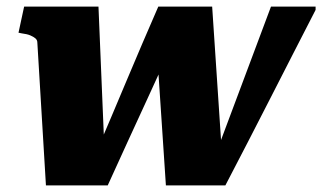

<svg xmlns="http://www.w3.org/2000/svg" viewBox="-20 -561 975 581"><path d="M306 0H119L93 -432Q93 -440 87 -445Q81 -450 71.5 -454Q62 -458 46 -460L36 -462L53 -541H278L298 -60L269 -95Q293 -151 316.5 -206.5Q340 -262 363.5 -318Q387 -374 411 -430Q435 -486 459 -541H622L654 -60L630 -87Q651 -144 672.5 -200.5Q694 -257 715 -314Q736 -371 757.5 -427.5Q779 -484 800 -541H935V-531Q901 -465 867 -398.5Q833 -332 799 -265.5Q765 -199 731 -133Q697 -67 662 0H482L456 -391L486 -394Q457 -329 426.5 -263Q396 -197 366 -131.5Q336 -66 306 0Z"/></svg>

Font: Roboto Serif ExtraBold
Style: Italic
Weight: 800
Italic angle: -10°
Version: Version 1.007